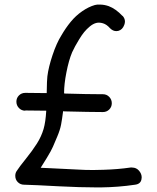

<svg xmlns="http://www.w3.org/2000/svg" viewBox="-20 -815 687 841"><path d="M90.8 -331.1V-330.1Q74.2 -330.1 63 -341.8Q51.8 -353.5 51.8 -369.6Q51.8 -385.7 63 -397Q74.2 -408.2 90.8 -408.2Q125 -408.2 184.6 -407.2Q185.5 -466.8 187.5 -480.5Q192.4 -520.5 210 -573.2Q227.5 -626 249 -660.2Q267.6 -692.4 289.6 -719.2Q311.5 -746.1 339.8 -765.6Q368.2 -785.2 395.5 -793Q406.2 -795.9 418 -794.9Q436.5 -794.9 456.1 -788.1Q487.3 -776.4 516.6 -745.1V-746.1Q527.3 -734.4 527.3 -720.7Q527.3 -713.9 524.4 -706.1Q516.6 -684.6 498 -679.7Q494.1 -678.7 489.3 -678.7Q474.6 -678.7 461.9 -691.4Q447.3 -708 431.2 -712.9Q415 -717.8 401.4 -714.4Q387.7 -710.9 373.5 -699.2Q359.4 -687.5 348.6 -674.3Q337.9 -661.1 326.7 -642.6Q315.4 -624 309.1 -612.3Q302.7 -600.6 295.9 -585.9Q281.2 -550.8 271 -498.5Q260.7 -446.3 260.7 -408.2Q260.7 -406.2 261.7 -405.3Q365.2 -402.3 422.9 -402.3Q426.8 -402.3 430.7 -402.3Q447.3 -402.3 458.5 -390.6Q469.7 -378.9 469.7 -362.8Q469.7 -346.7 458.5 -335.4Q447.3 -324.2 430.7 -324.2Q376 -324.2 262.7 -327.1Q259.8 -327.1 256.8 -328.1Q256.8 -326.2 255.9 -324.2Q252 -293 247.6 -269.5Q243.2 -246.1 231 -217.3Q218.8 -188.5 211.9 -172.4Q205.1 -156.2 185.5 -124Q168 -94.7 158.2 -80.1Q178.7 -79.1 202.1 -78.1Q271.5 -74.2 320.3 -72.3Q351.6 -70.3 387.7 -70.3Q409.2 -70.3 433.6 -71.3Q497.1 -73.2 550.8 -81.1Q554.7 -82 558.6 -81.1Q577.1 -81.1 588.9 -67.4Q600.6 -53.7 600.6 -38.1Q600.6 -33.2 599.6 -29.3Q595.7 -8.8 571.3 -5.9Q499 4.9 421.9 5.9Q413.1 5.9 403.3 5.9Q332 5.9 237.3 1Q129.9 -4.9 86.9 -5.9H85.9Q69.3 -5.9 58.1 -17.1Q46.9 -28.3 46.9 -44.9Q46.9 -56.6 52.7 -65.4Q65.4 -85 93.8 -120.1Q122.1 -155.3 141.6 -186Q161.1 -216.8 170.9 -250Q179.7 -280.3 182.6 -330.1Q126 -331.1 90.8 -331.1Z"/></svg>

Font: sage sans
Style: Regular
Weight: 400
Version: Version 001.032